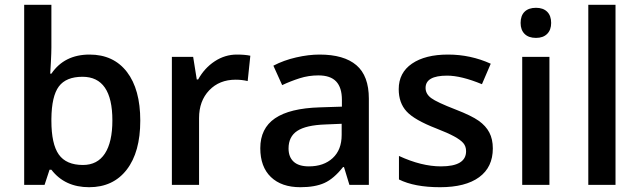

<svg xmlns="http://www.w3.org/2000/svg" viewBox="-20 -780 2699 810"><path d="M357.9 -549.8Q459 -549.8 515.4 -476.6Q571.8 -403.3 571.8 -271Q571.8 -138.2 514.6 -64.2Q457.5 9.8 356 9.8Q253.4 9.8 196.8 -64H189L168 0H82V-759.8H196.8V-579.1Q196.8 -559.1 194.8 -519.5Q192.9 -480 191.9 -469.2H196.8Q251.5 -549.8 357.9 -549.8ZM328.1 -456.1Q258.8 -456.1 228.3 -415.3Q197.8 -374.5 196.8 -278.8V-271Q196.8 -172.4 228 -128.2Q259.3 -84 330.1 -84Q391.1 -84 422.6 -132.3Q454.1 -180.7 454.1 -272Q454.1 -456.1 328.1 -456.1Z M979 -549.8Q1013.7 -549.8 1036.1 -544.9L1024.9 -438Q1000.5 -443.8 974.1 -443.8Q905.3 -443.8 862.5 -398.9Q819.8 -354 819.8 -282.2V0H705.1V-540H794.9L810.1 -444.8H815.9Q842.8 -493.2 886 -521.5Q929.2 -549.8 979 -549.8Z M1454.1 0 1431.2 -75.2H1427.2Q1388.2 -25.9 1348.6 -8.1Q1309.1 9.8 1247.1 9.8Q1167.5 9.8 1122.8 -33.2Q1078.1 -76.2 1078.1 -154.8Q1078.1 -238.3 1140.1 -280.8Q1202.1 -323.2 1329.1 -327.1L1422.4 -330.1V-358.9Q1422.4 -410.6 1398.2 -436.3Q1374 -461.9 1323.2 -461.9Q1281.7 -461.9 1243.7 -449.7Q1205.6 -437.5 1170.4 -420.9L1133.3 -502.9Q1177.2 -525.9 1229.5 -537.8Q1281.7 -549.8 1328.1 -549.8Q1431.2 -549.8 1483.6 -504.9Q1536.1 -460 1536.1 -363.8V0ZM1283.2 -78.1Q1345.7 -78.1 1383.5 -113Q1421.4 -147.9 1421.4 -210.9V-257.8L1352.1 -254.9Q1271 -252 1234.1 -227.8Q1197.3 -203.6 1197.3 -153.8Q1197.3 -117.7 1218.8 -97.9Q1240.2 -78.1 1283.2 -78.1Z M2059.1 -153.8Q2059.1 -74.7 2001.5 -32.5Q1943.8 9.8 1836.4 9.8Q1728.5 9.8 1663.1 -22.9V-122.1Q1758.3 -78.1 1840.3 -78.1Q1946.3 -78.1 1946.3 -142.1Q1946.3 -162.6 1934.6 -176.3Q1922.9 -189.9 1896 -204.6Q1869.1 -219.2 1821.3 -237.8Q1728 -273.9 1695.1 -310.1Q1662.1 -346.2 1662.1 -403.8Q1662.1 -473.1 1718 -511.5Q1773.9 -549.8 1870.1 -549.8Q1965.3 -549.8 2050.3 -511.2L2013.2 -424.8Q1925.8 -460.9 1866.2 -460.9Q1775.4 -460.9 1775.4 -409.2Q1775.4 -383.8 1799.1 -366.2Q1822.8 -348.6 1902.3 -317.9Q1969.2 -292 1999.5 -270.5Q2029.8 -249 2044.4 -220.9Q2059.1 -192.9 2059.1 -153.8Z M2297.9 0H2183.1V-540H2297.9ZM2176.3 -683.1Q2176.3 -713.9 2193.1 -730.5Q2210 -747.1 2241.2 -747.1Q2271.5 -747.1 2288.3 -730.5Q2305.2 -713.9 2305.2 -683.1Q2305.2 -653.8 2288.3 -637Q2271.5 -620.1 2241.2 -620.1Q2210 -620.1 2193.1 -637Q2176.3 -653.8 2176.3 -683.1Z M2576.7 0H2461.9V-759.8H2576.7Z"/></svg>

Font: f0_41340          
Style: Regular
Weight: 600
Foundry: Ascender Corporation
Version: Version 1.10